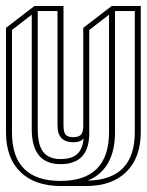

<svg xmlns="http://www.w3.org/2000/svg" viewBox="-20 -621 490 641"><path d="M182 0Q96 0 48 -47Q0 -94 0 -179V-528L95 -601H192V-203Q192 -179 199.5 -171Q207 -163 225 -163Q242 -163 250 -171Q258 -179 258 -201V-528L353 -601H450V-180Q450 -95 402 -47.5Q354 0 268 0ZM364 -180Q364 -56 273 -18Q430 -21 430 -180V-584H364ZM106 -190Q106 -137 124.5 -113.5Q143 -90 182 -90Q219 -90 237.5 -106.5Q256 -123 259 -159Q249 -146 225 -146Q172 -146 172 -202V-584H106ZM86 -190V-572L20 -521V-179Q20 -17 182 -17Q344 -17 344 -180V-572L278 -521V-176Q278 -73 182 -73Q86 -73 86 -190Z"/></svg>

Font: Imposible
Style: Regular
Weight: 400
Designer: Rodrigo Fuenzalida
Foundry: fragTYPE
Version: Version 1.000